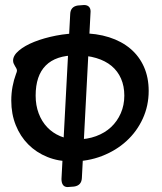

<svg xmlns="http://www.w3.org/2000/svg" viewBox="-20 -589 654 773"><path d="M262.7 -533.2Q264.2 -562.5 293.5 -566.9L318.4 -568.8Q331.1 -568.8 337.9 -562Q344.7 -555.2 344.7 -543L309.6 127.9Q308.1 157.7 278.3 162.1L252.4 164.1Q239.7 164.1 233.6 155.5Q227.5 147 227.5 131.8L262.7 -533.2ZM268.6 61Q215.3 61 170.7 43Q126 24.9 93.8 -7.6Q61.5 -40 43.5 -85Q25.4 -129.9 25.4 -184.1Q25.4 -213.4 30.5 -240.5Q35.6 -267.6 44.4 -291Q48.3 -300.3 48.3 -304.2Q48.3 -309.1 45.9 -313.5Q43.5 -317.9 40.5 -322.8Q37.6 -327.6 35.2 -333Q32.7 -338.4 32.7 -345.2Q32.7 -365.7 56.2 -385.5Q79.6 -405.3 118.2 -420.7Q156.7 -436 205.6 -445.6Q254.4 -455.1 305.7 -455.1Q368.7 -455.1 419.2 -439Q469.7 -422.9 505.1 -392.8Q540.5 -362.8 559.6 -319.8Q578.6 -276.9 578.6 -223.1Q578.6 -163.1 554.7 -111.1Q530.8 -59.1 489 -21Q447.3 17.1 390.6 39.1Q334 61 268.6 61ZM480.5 -204.1Q480.5 -242.2 467.3 -272.5Q454.1 -302.7 429.2 -323.5Q404.3 -344.2 367.9 -355.2Q331.5 -366.2 285.6 -366.2Q205.1 -366.2 164.3 -325.4Q123.5 -284.7 123.5 -204.1Q123.5 -165 135.7 -132.6Q147.9 -100.1 169.9 -76.9Q191.9 -53.7 222.4 -40.8Q252.9 -27.8 289.6 -27.8Q331.5 -27.8 366.7 -40.8Q401.9 -53.7 427 -77.1Q452.1 -100.6 466.3 -133.1Q480.5 -165.5 480.5 -204.1Z"/></svg>

Font: Gochi Hand Cyrillic
Style: Regular
Weight: 400
Designer: Juan Pablo del Peral; Denis Ignatov
Foundry: Juan Pablo del Peral; Denis Ignatov
Version: Version 1.00 June 29, 2018, initial release